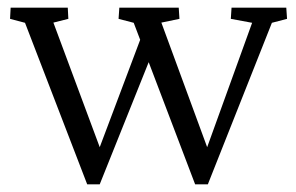

<svg xmlns="http://www.w3.org/2000/svg" viewBox="-20 -480 775 502"><path d="M380.9 -347.7 240.7 2H208L45.4 -420.4L6.3 -430.7L7.8 -460H157.2L158.7 -430.7L119.6 -420.9L248 -75.7H233.4L359.4 -410.2ZM490.2 2 329.6 -420.4 290 -430.7 292 -460H447.3L449.2 -430.7L401.9 -420.9L528.8 -75.7H514.6L639.2 -420.4L583.5 -430.7L585.4 -460H728.5L730.5 -430.7L690.9 -420.4L523.4 2Z"/></svg>

Font: Lateef Light
Style: Regular
Weight: 300
Designer: SIL International
Foundry: SIL International
Version: Version 4.200